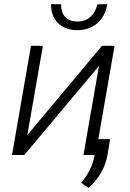

<svg xmlns="http://www.w3.org/2000/svg" viewBox="-20 -750 627 929"><path d="M473.6 -528.3H534.2L442.4 0H383.8L459 -431.2L97.7 0H38.1L129.9 -528.3H187.5L112.3 -96.7ZM499 -730Q494.6 -700.7 482.2 -677.2Q469.7 -653.8 450.4 -637.2Q431.2 -620.6 406 -612.1Q380.9 -603.5 351.1 -604Q322.8 -604.5 299.6 -613.5Q276.4 -622.6 260 -639.2Q243.7 -655.8 235.1 -678.7Q226.6 -701.7 227.1 -730L275.9 -729.5Q274.9 -691.9 293.9 -669.4Q313 -647 352.1 -646Q372.6 -645.5 388.7 -651.4Q404.8 -657.2 417.2 -668.2Q429.7 -679.2 438.2 -694.8Q446.8 -710.4 451.7 -729ZM500.5 -2.4Q492.2 45.9 468.5 86.4Q444.8 127 408.2 159.2L373 134.8Q397.9 104.5 414.6 71.3Q431.2 38.1 438 -0.5L451.2 -76.7H512.7Z"/></svg>

Font: Roboto Mono Light
Style: Italic
Weight: 300
Designer: Google
Version: Version 2.000985; 2015; ttfautohint (v1.3)